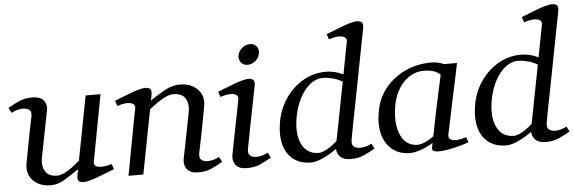

<svg xmlns="http://www.w3.org/2000/svg" viewBox="-64 -965 3426 1146"><g transform="rotate(-5 1649.0 -392.0)"><path d="M199 16Q153 16 120 -3Q87 -22 72.5 -54Q58 -86 65 -126Q74 -172 84 -226.5Q94 -281 103.5 -329Q113 -377 119 -404Q125 -435 106 -446Q87 -457 58 -453.5Q29 -450 3 -435L-13 -466Q25 -488 57 -502Q89 -516 135 -516Q181 -516 201.5 -490.5Q222 -465 214 -428Q211 -413 205 -383.5Q199 -354 192 -317.5Q185 -281 178 -246Q171 -211 166 -184.5Q161 -158 159 -149Q151 -103 170.5 -71Q190 -39 240 -38Q262 -38 286 -50Q310 -62 334 -80Q358 -98 378 -115Q393 -192 412 -292Q431 -392 452 -500H541Q539 -488 533 -456.5Q527 -425 519 -383Q511 -341 502.5 -295.5Q494 -250 486.5 -209.5Q479 -169 473.5 -140Q468 -111 466 -102Q461 -76 491 -69.5Q521 -63 571 -79L582 -47Q562 -40 532 -27.5Q502 -15 470 -3.5Q438 8 411.5 12.5Q385 17 370.5 8Q356 -1 362 -31Q365 -46 369 -66Q327 -36 284 -10Q241 16 199 16Z M665 0Q668 -12 673.5 -43.5Q679 -75 687 -117Q695 -159 703.5 -204.5Q712 -250 719.5 -290.5Q727 -331 732.5 -360Q738 -389 740 -398Q745 -424 715 -431Q685 -438 635 -421L624 -453Q644 -460 674 -472.5Q704 -485 736 -496.5Q768 -508 794.5 -512.5Q821 -517 835.5 -508Q850 -499 844 -469Q841 -455 838 -436Q881 -466 926.5 -491Q972 -516 1017 -516Q1064 -516 1096.5 -497Q1129 -478 1144 -446Q1159 -414 1151 -374Q1143 -328 1132.5 -273.5Q1122 -219 1112.5 -171Q1103 -123 1097 -96Q1092 -66 1110.5 -54.5Q1129 -43 1158.5 -47Q1188 -51 1213 -65L1229 -34Q1191 -12 1159 2Q1127 16 1081 16Q1035 16 1015 -9.5Q995 -35 1002 -72Q1005 -87 1011 -116.5Q1017 -146 1024 -182.5Q1031 -219 1038 -254Q1045 -289 1050 -315.5Q1055 -342 1057 -351Q1065 -398 1045.5 -429.5Q1026 -461 976 -462Q952 -462 926 -449.5Q900 -437 874.5 -419Q849 -401 828 -384Q813 -308 794 -208Q775 -108 754 0Z M1432 -598Q1406 -598 1392 -616Q1378 -634 1382 -659Q1387 -685 1408.5 -702.5Q1430 -720 1456 -720Q1481 -720 1495 -702.5Q1509 -685 1504 -659Q1500 -634 1478.5 -616Q1457 -598 1432 -598ZM1373 16Q1327 16 1307 -9.5Q1287 -35 1294 -72Q1297 -87 1303.5 -121Q1310 -155 1318.5 -197.5Q1327 -240 1335.5 -282Q1344 -324 1350 -356Q1356 -388 1358 -398Q1363 -424 1333 -431Q1303 -438 1253 -421L1242 -453Q1262 -460 1292 -472.5Q1322 -485 1354 -496.5Q1386 -508 1412.5 -512.5Q1439 -517 1453.5 -508Q1468 -499 1462 -469Q1456 -439 1447.5 -396Q1439 -353 1429.5 -305Q1420 -257 1411.5 -213Q1403 -169 1397 -137.5Q1391 -106 1389 -96Q1384 -66 1402.5 -54.5Q1421 -43 1450.5 -47Q1480 -51 1505 -65L1521 -34Q1483 -12 1451 2Q1419 16 1373 16Z M1759 16Q1695 16 1652.5 -16.5Q1610 -49 1595 -108.5Q1580 -168 1595 -248Q1610 -324 1652.5 -384.5Q1695 -445 1757 -480.5Q1819 -516 1892 -516Q1946 -516 1996 -491Q2010 -565 2020.5 -619.5Q2031 -674 2033 -684Q2038 -710 2008 -717Q1978 -724 1928 -707L1917 -739Q1937 -746 1967 -758.5Q1997 -771 2029 -782.5Q2061 -794 2087.5 -798.5Q2114 -803 2128.5 -794Q2143 -785 2137 -755Q2133 -734 2124.5 -690Q2116 -646 2104.5 -587.5Q2093 -529 2081 -465Q2069 -401 2056.5 -338.5Q2044 -276 2034 -224Q2024 -172 2017.5 -137.5Q2011 -103 2010 -96Q2005 -66 2023.5 -54.5Q2042 -43 2071.5 -47Q2101 -51 2126 -65L2142 -34Q2104 -12 2072 2Q2040 16 1994 16Q1955 16 1934.5 -3Q1914 -22 1913 -52Q1870 -21 1828.5 -2.5Q1787 16 1759 16ZM1697 -271Q1676 -164 1707 -100.5Q1738 -37 1809 -37Q1828 -37 1859 -54Q1890 -71 1920 -99Q1927 -131 1937.5 -187.5Q1948 -244 1961.5 -312.5Q1975 -381 1988 -448L1983 -451Q1960 -465 1928.5 -473Q1897 -481 1871 -481Q1831 -481 1795.5 -453Q1760 -425 1734.5 -377.5Q1709 -330 1697 -271Z M2473 -471Q2430 -471 2391.5 -447.5Q2353 -424 2326.5 -382Q2300 -340 2289 -286Q2275 -212 2284.5 -155Q2294 -98 2324 -66Q2354 -34 2401 -34Q2419 -34 2445 -45Q2471 -56 2498 -76Q2512 -150 2526.5 -219Q2541 -288 2553.5 -344.5Q2566 -401 2574 -439Q2542 -471 2473 -471ZM2351 11Q2288 11 2245.5 -23.5Q2203 -58 2187.5 -118.5Q2172 -179 2188 -258Q2202 -334 2249.5 -392Q2297 -450 2368 -483Q2439 -516 2523 -516Q2565 -516 2599 -500H2677Q2675 -488 2668 -455Q2661 -422 2651.5 -377Q2642 -332 2631.5 -283.5Q2621 -235 2612 -191Q2603 -147 2596.5 -116.5Q2590 -86 2588 -77Q2584 -50 2613 -43.5Q2642 -37 2693 -54L2704 -22Q2603 11 2541.5 15.5Q2480 20 2484 -6Q2487 -21 2490 -37Q2455 -15 2418 -2Q2381 11 2351 11Z M2928 16Q2864 16 2821.5 -16.5Q2779 -49 2764 -108.5Q2749 -168 2764 -248Q2779 -324 2821.5 -384.5Q2864 -445 2926 -480.5Q2988 -516 3061 -516Q3115 -516 3165 -491Q3179 -565 3189.5 -619.5Q3200 -674 3202 -684Q3207 -710 3177 -717Q3147 -724 3097 -707L3086 -739Q3106 -746 3136 -758.5Q3166 -771 3198 -782.5Q3230 -794 3256.5 -798.5Q3283 -803 3297.5 -794Q3312 -785 3306 -755Q3302 -734 3293.5 -690Q3285 -646 3273.5 -587.5Q3262 -529 3250 -465Q3238 -401 3225.5 -338.5Q3213 -276 3203 -224Q3193 -172 3186.5 -137.5Q3180 -103 3179 -96Q3174 -66 3192.5 -54.5Q3211 -43 3240.5 -47Q3270 -51 3295 -65L3311 -34Q3273 -12 3241 2Q3209 16 3163 16Q3124 16 3103.5 -3Q3083 -22 3082 -52Q3039 -21 2997.5 -2.5Q2956 16 2928 16ZM2866 -271Q2845 -164 2876 -100.5Q2907 -37 2978 -37Q2997 -37 3028 -54Q3059 -71 3089 -99Q3096 -131 3106.5 -187.5Q3117 -244 3130.5 -312.5Q3144 -381 3157 -448L3152 -451Q3129 -465 3097.5 -473Q3066 -481 3040 -481Q3000 -481 2964.5 -453Q2929 -425 2903.5 -377.5Q2878 -330 2866 -271Z"/></g></svg>

Font: Wittgenstein-Italic Regular
Style: Italic
Weight: 400
Italic angle: -11°
Designer: Jörg Drees
Foundry: Jörg Drees
Version: Version 1.000; ttfautohint (v1.8.4.7-5d5b)